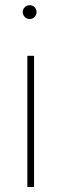

<svg xmlns="http://www.w3.org/2000/svg" viewBox="-20 -559 238 754"><path d="M87.4 -339.8H113.8V175.3H87.4ZM123.5 -511.7Q123.5 -500.5 115.7 -492.4Q107.9 -484.4 96.7 -484.4Q85.4 -484.4 77.4 -492.4Q69.3 -500.5 69.3 -511.7Q69.3 -522.9 77.4 -530.8Q85.4 -538.6 96.7 -538.6Q107.9 -538.6 115.7 -530.8Q123.5 -522.9 123.5 -511.7Z"/></svg>

Font: Roboto Thin
Style: Regular
Weight: 250
Designer: Google
Version: Version 2.134; 2016